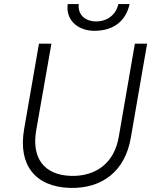

<svg xmlns="http://www.w3.org/2000/svg" viewBox="-20 -914 758 941"><path d="M323 7C482 11 593 -76 621 -238L701 -700H641L562 -243C541 -119 454 -48 326 -52C195 -57 133 -140 158 -279L232 -700H171L98 -280C68 -105 153 2 323 7ZM443 -763C539 -763 598 -814 615 -894H560C549 -843 507 -809 451 -809C396 -809 360 -844 366 -894H312C301 -817 360 -763 443 -763Z"/></svg>

Font: Fixel Display 20240404 Light
Style: Italic
Weight: 300
Italic angle: -10°
Designer: AlfaBravo + MacPaw
Foundry: Kyrylo Tkachov, Marchela Mozhyna, Serhii Makarenko, Maria Weinstein, Zakhar Kryvoshyya
Version: Version 1.211;Glyphs 3.2 (3225)